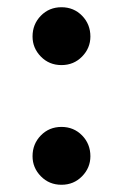

<svg xmlns="http://www.w3.org/2000/svg" viewBox="-20 -497 340 531"><path d="M150 14Q116 14 93 -9.5Q70 -33 70 -65Q70 -99 93 -122.5Q116 -146 150 -146Q184 -146 207 -122.5Q230 -99 230 -65Q230 -33 207 -9.5Q184 14 150 14ZM150 -317Q116 -317 93 -340.5Q70 -364 70 -396Q70 -430 93 -453.5Q116 -477 150 -477Q184 -477 207 -453.5Q230 -430 230 -396Q230 -364 207 -340.5Q184 -317 150 -317Z"/></svg>

Font: Source Serif 4 Semibold
Style: Regular
Weight: 600
Designer: Frank Grießhammer
Foundry: Adobe
Version: Version 4.005;hotconv 1.1.0;makeotfexe 2.6.0